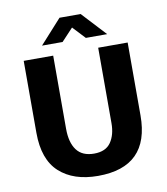

<svg xmlns="http://www.w3.org/2000/svg" viewBox="-90 -889 847 975"><g transform="rotate(-10 334.0 -401.5)"><path d="M66 -630H218V-253Q218 -182 247 -143Q276 -104 337 -104Q397 -104 423.5 -142.5Q450 -181 450 -241V-630H602V-254Q602 11 337 11Q211 11 138.5 -55Q66 -121 66 -259ZM283 -814H392L507 -690H397L337 -754L277 -690H171Z"/></g></svg>

Font: Mukta Mahee ExtraBold
Style: Regular
Weight: 800
Designer: Shuchita Grover, Noopur Datye, Girish Dalvi, Yashodeep Gholap
Foundry: Ek Type
Version: Version 2.538;PS 1.000;hotconv 16.6.51;makeotf.lib2.5.65220;